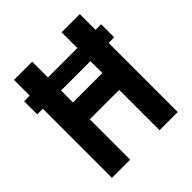

<svg xmlns="http://www.w3.org/2000/svg" viewBox="-187 -827 961 961"><g transform="rotate(-45 293.0 -346.5)"><path d="M20.5 -489.3V-582H60.1V-693.4H189V-582H397V-693.4H525.9V-582H565.4V-489.3H525.9V0H397V-285.6H189V0H60.1V-489.3ZM189 -404.8H397V-489.3H189Z"/></g></svg>

Font: Cascadia Mono PL
Style: Bold
Weight: 700
Monospace: yes
Designer: Aaron Bell
Foundry: Saja Typeworks
Version: Version 2404.023; ttfautohint (v1.8.4)